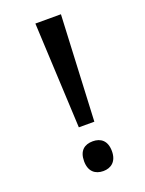

<svg xmlns="http://www.w3.org/2000/svg" viewBox="-139 -782 651 861"><g transform="rotate(-20 187.0 -351.0)"><path d="M165 -210H239L263 -714H141ZM135 -59C135 -10 163 12 202 12C238 12 268 -9 268 -59C268 -110 239 -130 202 -130C162 -130 135 -109 135 -59Z"/></g></svg>

Font: Noto Sans Devanagari SemiCondensed Medium
Style: Regular
Weight: 500
Width: 4
Designer: Jelle Bosma - Monotype Design Team
Foundry: Monotype Imaging Inc.
Version: Version 2.004